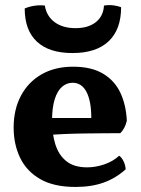

<svg xmlns="http://www.w3.org/2000/svg" viewBox="-20 -731 557 760"><path d="M279 9Q193 9 139.1 -22.1Q85.2 -53.2 59.6 -106.5Q34 -159.8 34 -226Q34 -297.2 62.6 -351.5Q91.2 -405.8 144 -436.4Q196.8 -467 269.2 -467Q342 -467 388.1 -439.3Q434.2 -411.6 456.7 -363.4Q479.2 -315.2 482 -252.8Q475 -222.6 456.2 -203.8Q429.6 -203.8 393.2 -203.5Q356.8 -203.2 315.6 -202.7Q274.4 -202.2 232.4 -200.4Q190.4 -198.6 152.2 -196V-263.8H341.4Q341.4 -330.4 322.5 -366.9Q303.6 -403.4 267.4 -403.4Q244 -403.4 225.5 -387.4Q207 -371.4 196.5 -338Q186 -304.6 186 -253Q186 -201.6 199.1 -159.6Q212.2 -117.6 242.5 -93.1Q272.8 -68.6 324.8 -68.6Q359.6 -68.6 394 -80.7Q428.4 -92.8 451.6 -114.6Q461.4 -108.4 469 -92.8Q476.6 -77.2 477.4 -60.8Q439.2 -26 390.8 -8.5Q342.4 9 279 9ZM459.4 -702.4Q459.4 -614.2 410 -567.6Q360.6 -521 266.8 -521Q174.6 -521 126.2 -566.1Q77.8 -611.2 77.8 -697.4Q94.6 -704.8 115.6 -708.1Q136.6 -711.4 157.4 -709Q164.2 -667 196.3 -643.3Q228.4 -619.6 279.2 -619.6Q329.4 -619.6 359.3 -643.3Q389.2 -667 391.6 -709Q410.6 -712 428.3 -709.9Q446 -707.8 459.4 -702.4Z"/></svg>

Font: Vollkorn
Style: Regular
Weight: 400
Designer: Friedrich Althausen
Foundry: Friedrich Althausen
Version: Version 4.104